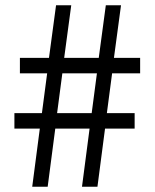

<svg xmlns="http://www.w3.org/2000/svg" viewBox="-20 -713 591 733"><path d="M194 -693H252L225 -492H357L384 -693H442L415 -492H515V-433H408L388 -281H494V-222H381L352 0H293L322 -222H191L162 0H103L132 -222H35V-281H140L160 -433H56V-492H167ZM218 -433 198 -281H330L350 -433Z"/></svg>

Font: Poly
Style: Regular
Weight: 400
Designer: Jos Nicols Silva Schwarzenberg
Foundry: Jose Nicolas Silva Schwarzenberg
Version: Version 1.001